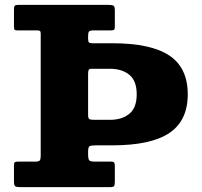

<svg xmlns="http://www.w3.org/2000/svg" viewBox="-20 -770 830 790"><path d="M342.5 -144V-136.5Q342.5 -116 347 -110.5Q351.5 -105 371.5 -105H436.5Q448 -105 450.2 -100.8Q452.5 -96.5 452.5 -85V-24Q452.5 -9 449.5 -4.5Q446.5 0 431.5 0H64.5Q49 0 43.2 -3.2Q37.5 -6.5 37.5 -23V-91Q37.5 -100 40.8 -102.5Q44 -105 53.5 -105H124.5Q140 -105 143.8 -110Q147.5 -115 147.5 -129V-632Q147.5 -640.5 144 -642.8Q140.5 -645 131.5 -645H50Q41 -645 39.2 -648.8Q37.5 -652.5 37.5 -661.5V-732Q37.5 -743.5 41.2 -746.8Q45 -750 56 -750H425.5Q441 -750 446.8 -746.8Q452.5 -743.5 452.5 -727V-659Q452.5 -650 449.2 -647.5Q446 -645 436.5 -645H365.5Q350 -645 346.2 -640.2Q342.5 -635.5 342.5 -621V-611Q342.5 -599 346 -595.5Q349.5 -592 361 -592H442.5Q601 -592 676.8 -541.5Q752.5 -491 752.5 -382Q752.5 -273.5 676.8 -222.8Q601 -172 442.5 -172H374.5Q354 -172 348.2 -168.2Q342.5 -164.5 342.5 -144ZM367.5 -277H432.5Q482 -277 512.2 -301.8Q542.5 -326.5 542.5 -382Q542.5 -437.5 512.2 -462.2Q482 -487 432.5 -487H357Q347.5 -487 345 -482.2Q342.5 -477.5 342.5 -467.5V-299Q342.5 -283.5 347.2 -280.2Q352 -277 367.5 -277Z"/></svg>

Font: Besley* Fatface
Style: Regular
Weight: 900
Designer: Owen Earl
Foundry: indestructible type*
Version: Version 3.000; ttfautohint (v1.8.3)